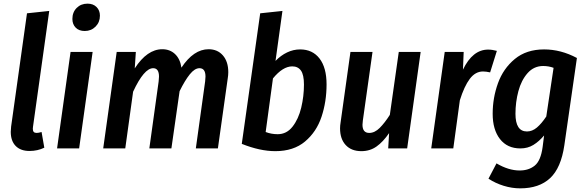

<svg xmlns="http://www.w3.org/2000/svg" viewBox="-20 -814 3213 1053"><path d="M161 -119 160 -108Q160 -96 165 -90.5Q170 -85 181 -85Q191 -85 208 -90L223 -4Q186 14 142 14Q93 14 66 -13.5Q39 -41 39 -91Q39 -100 41 -120L128 -741L250 -754Z M414 0H293L367 -529H488ZM377 -710Q377 -747 400.5 -770.5Q424 -794 460 -794Q491 -794 509.5 -775.5Q528 -757 528 -728Q528 -692 504 -668Q480 -644 445 -644Q413 -644 395 -662.5Q377 -681 377 -710Z M1232 -418Q1232 -402 1229 -384L1175 0H1054L1105 -367Q1107 -387 1107 -394Q1107 -440 1074 -440Q1048 -440 1021 -406.5Q994 -373 965 -314L920 0H799L850 -367Q852 -387 852 -394Q852 -440 820 -440Q770 -440 710 -311L667 0H546L620 -529H725L719 -439Q787 -544 870 -544Q912 -544 940 -517.5Q968 -491 975 -443Q1042 -544 1124 -544Q1173 -544 1202.5 -510Q1232 -476 1232 -418Z M1771 -351Q1771 -257 1743.5 -174Q1716 -91 1653 -38Q1590 15 1490 15Q1406 15 1306 -25L1407 -741L1529 -754L1491 -480Q1520 -510 1554.5 -526.5Q1589 -543 1626 -543Q1694 -543 1732.5 -493Q1771 -443 1771 -351ZM1477 -384 1437 -90Q1468 -78 1503 -78Q1552 -78 1584.5 -119.5Q1617 -161 1632 -223.5Q1647 -286 1647 -350Q1647 -404 1630.5 -427Q1614 -450 1583 -450Q1531 -450 1477 -384Z M1845 -110Q1845 -125 1848 -143L1902 -529H2023L1970 -153Q1968 -137 1968 -130Q1968 -85 2005 -85Q2035 -85 2062.5 -112.5Q2090 -140 2118 -184L2167 -529H2287L2213 0H2109L2114 -84Q2081 -36 2045 -10.5Q2009 15 1962 15Q1907 15 1876 -18.5Q1845 -52 1845 -110Z M2705 -535 2668 -417Q2646 -422 2629 -422Q2587 -422 2556.5 -381.5Q2526 -341 2502 -264L2466 0H2345L2419 -529H2523L2519 -432Q2572 -542 2657 -542Q2679 -542 2705 -535Z M3144 -496 3075 -17Q3057 107 2997 163Q2937 219 2833 219Q2788 219 2742.5 205Q2697 191 2659 166L2703 82Q2769 121 2830 121Q2880 121 2913 94Q2946 67 2956 -8L2964 -71Q2936 -38 2905 -19Q2874 0 2834 0Q2762 0 2722 -51.5Q2682 -103 2682 -190Q2682 -277 2711 -357.5Q2740 -438 2803.5 -490.5Q2867 -543 2964 -543Q3056 -543 3144 -496ZM2807 -190Q2807 -93 2870 -93Q2899 -93 2924.5 -114.5Q2950 -136 2976 -175L3016 -442Q2989 -452 2959 -452Q2908 -452 2873.5 -413Q2839 -374 2823 -314Q2807 -254 2807 -190Z"/></svg>

Font: Fira Sans Condensed Medium
Style: Italic
Weight: 500
Width: 3
Italic angle: -8°
Designer: bBox Type GmbH & Carrois Corporate GbR & Edenspiekermann AG
Foundry: bBox Type GmbH & Carrois Corporate GbR & Edenspiekermann AG
Version: Version 4.301